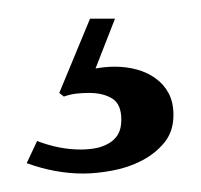

<svg xmlns="http://www.w3.org/2000/svg" viewBox="-20 -25 217 207"><path d="M167 99.1Q167 116.7 157.2 128.7Q147.5 140.6 132.8 148.2Q118.2 155.8 101.1 158.9Q84 162.1 69.8 162.1Q39.6 162.1 8.8 150.9L20 127Q43.9 136.2 66.9 136.2Q75.2 136.2 83 134.8Q90.8 133.3 97.2 129.6Q103.5 126 107.2 119.9Q110.8 113.8 110.8 104Q110.8 87.4 101.1 81.3Q91.3 75.2 76.2 75.2Q69.3 75.2 62.5 75.9Q55.7 76.7 48.8 79.1L43.9 75.2L77.1 -4.9H104L83 48.8Q88.4 47.9 93.5 47.4Q98.6 46.9 104 46.9Q116.2 46.9 127.7 50Q139.2 53.2 147.9 59.6Q156.7 65.9 161.9 75.7Q167 85.4 167 99.1Z"/></svg>

Font: Scheherazade Rohingya
Style: Regular
Weight: 400
Designer: SIL International
Foundry: SIL International
Version: Version 2.000 (build 440/429)